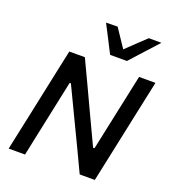

<svg xmlns="http://www.w3.org/2000/svg" viewBox="-168 -1096 1103 1223"><g transform="rotate(20 383.5 -484.0)"><path d="M31.5 0Q44 -58.5 55.5 -113Q67 -167.5 81.5 -234.5L132 -473Q146.5 -542 158.5 -598Q170.5 -654 183 -713H288.5Q328.5 -628.5 366 -549Q403 -469.5 438.5 -394L535 -189H544.5L605 -473.5Q619.5 -542 631.5 -598Q643.5 -653.5 656 -713H767Q754 -653.5 742.5 -598Q730.5 -542 716 -473.5L665.5 -235Q651 -167.5 639.5 -113Q628 -58.5 615.5 0H513Q479 -72 442 -150Q404.5 -227.5 360.5 -320L262 -526H253.5L192 -235Q177.5 -167 166.2 -113Q155 -59 142.5 0ZM434.5 -782Q411 -828.5 387.2 -874.8Q363.5 -921 340 -966L418 -967.5Q438.5 -937 459.2 -906Q480 -875 501 -843.5Q534 -875 566 -905.5Q598 -935.5 630 -966H715.5Q673 -919.5 632 -874.2Q591 -829 548.5 -782Z"/></g></svg>

Font: Heraclito Medium
Style: Italic
Weight: 500
Italic angle: -12°
Designer: Kostas Bartsokas (font) & Cristiano Sobral (main changes)
Foundry: Kostas Bartsokas (font) & Cristiano Sobral (main changes)
Version: Version 1.00;July 8, 2020;FontCreator 13.0.0.2655 64-bit